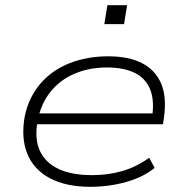

<svg xmlns="http://www.w3.org/2000/svg" viewBox="-20 -712 715 740"><path d="M328 8Q235 8 172.5 -25Q110 -58 85 -120Q60 -182 76 -267Q92 -339 136.5 -390.5Q181 -442 248.5 -468.5Q316 -495 397 -495Q476 -495 527.5 -468.5Q579 -442 601 -390Q623 -338 612 -259L608 -233H102L108 -275H592L566 -259Q576 -325 558.5 -368Q541 -411 498.5 -431.5Q456 -452 392 -452Q324 -452 267.5 -428Q211 -404 174 -357.5Q137 -311 125 -246L124 -241Q113 -174 134.5 -129Q156 -84 206.5 -60.5Q257 -37 335 -37Q396 -37 450.5 -52.5Q505 -68 555 -104L576 -65Q534 -30 467.5 -11Q401 8 328 8ZM382 -619 394 -692H470L458 -619Z"/></svg>

Font: Nunito Sans 10pt Expanded ExtraLight
Style: Italic
Weight: 250
Width: 7
Italic angle: -9°
Designer: Vernon Adams
Foundry: Vernon Adams
Version: Version 3.101;gftools[0.9.27]